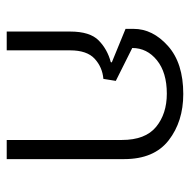

<svg xmlns="http://www.w3.org/2000/svg" viewBox="-17 -549 566 572"><g transform="rotate(90 266.0 -263.0)"><path d="M74 0H130V-189Q130 -239 155 -262Q180 -285 215 -288L221 -325L123 -374Q123 -418 159.5 -447.5Q196 -477 259 -477Q319 -477 358 -445Q397 -413 397 -343V0H454V-350Q454 -439 398 -482.5Q342 -526 260 -526Q168 -526 117 -480.5Q66 -435 66 -378V-354L166 -313L165 -310Q127 -300 100.5 -274Q74 -248 74 -189Z"/></g></svg>

Font: Noto Sans Thai UI SemiCondensed Light
Style: Regular
Weight: 300
Width: 4
Designer: Monotype Design Team
Foundry: Monotype Imaging Inc.
Version: Version 1.901